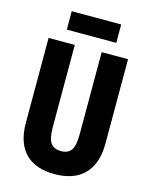

<svg xmlns="http://www.w3.org/2000/svg" viewBox="-131 -975 841 1069"><g transform="rotate(15 289.5 -440.5)"><path d="M519 -228Q519 -112 459.5 -51Q400 10 288 10Q178 10 119.5 -49.5Q61 -109 61 -226V-714H212V-241Q212 -172 232 -147.5Q252 -123 290 -123Q330 -123 348.5 -148.5Q367 -174 367 -242V-714H519ZM432 -891V-785H147V-891Z"/></g></svg>

Font: Noto Sans Malayalam ExtraCondensed ExtraBold
Style: Regular
Weight: 800
Width: 2
Designer: Jelle Bosma - Monotype Design Team
Foundry: Monotype Imaging Inc.
Version: Version 2.104; ttfautohint (v1.8.4.7-5d5b)